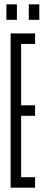

<svg xmlns="http://www.w3.org/2000/svg" viewBox="-20 -869 206 889"><path d="M113.3 -848.8H162V-777.2H113.3ZM9.6 -848.8H58.3V-777.2H9.6ZM29.2 0V-714.3H142.4V-665.6H77.9V-381.5H142.4V-332.8H77.9V-48.7H142.4V0Z"/></svg>

Font: Marapfhont
Style: Book
Weight: 400
Version: Version 0.15